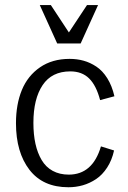

<svg xmlns="http://www.w3.org/2000/svg" viewBox="-20 -749 518 780"><path d="M44.9 0ZM307.6 -572.3H212.4L141.6 -728.5H186.5L259.8 -617.2L333.5 -728.5H378.4ZM44.9 -248.5Q44.9 -325.2 68.8 -383.3Q92.8 -441.4 142.6 -475.6Q192.4 -509.8 262.7 -509.8Q293 -509.8 319.6 -502.4Q346.2 -495.1 371.3 -478.5Q396.5 -461.9 415.8 -431.2Q435.1 -400.4 444.8 -357.9L386.7 -342.3Q371.1 -401.9 342 -430.4Q313 -459 265.6 -459Q190.4 -459 153.1 -403.1Q115.7 -347.2 115.7 -250Q115.7 -202.6 124 -165Q132.3 -127.4 149.2 -98.9Q166 -70.3 194.1 -54.9Q222.2 -39.6 259.3 -39.6Q356.4 -39.6 390.1 -154.3L443.4 -137.7Q434.6 -98.1 415.3 -68.4Q396 -38.6 370.4 -21.5Q344.7 -4.4 316.4 3.7Q288.1 11.7 257.8 11.7Q154.3 11.7 99.6 -59.3Q44.9 -130.4 44.9 -248.5Z"/></svg>

Font: Pontano Sans
Style: Regular
Weight: 400
Foundry: vernon adams
Version: 1.0